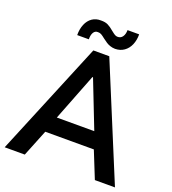

<svg xmlns="http://www.w3.org/2000/svg" viewBox="-159 -1020 1018 1139"><g transform="rotate(20 350.5 -451.0)"><path d="M299.8 -719.7H400.4L698.2 0H571.3L503.4 -168.9H196.8L128.9 0H2ZM282.2 -902.3Q309.6 -902.8 327.1 -893.8Q344.7 -884.8 365.2 -867.2Q380.9 -854.5 389.2 -849.6Q397.5 -844.7 408.2 -844.7Q427.2 -844.7 438.2 -860.8Q449.2 -877 449.2 -902.3H522.5Q522.9 -865.7 510.3 -836.2Q497.6 -806.6 473.6 -789.8Q449.7 -772.9 417 -772.5Q399.4 -772.9 385 -778.1Q370.6 -783.2 361.1 -789.6Q351.6 -795.9 335.9 -807.6Q320.3 -820.3 310.5 -825.9Q300.8 -831.5 289.1 -831.1Q271 -832 261.2 -816.2Q251.5 -800.3 252 -772.5H178.7Q178.2 -810.5 190.7 -840.6Q203.1 -870.6 226.8 -887Q250.5 -903.3 282.2 -902.3ZM468.8 -271.5 352.5 -569.3H348.6L232.4 -271.5Z"/></g></svg>

Font: Reddit Sans Chocolate SemiBold
Style: Regular
Weight: 600
Designer: Stephen Hutchings
Foundry: Reddit
Version: Version 1.011